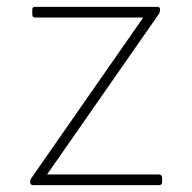

<svg xmlns="http://www.w3.org/2000/svg" viewBox="-20 -526 559 559"><path d="M452 -9V5Q452 13 443 13H76Q72 13 70 10.5Q68 8 68 5V2Q68 -3 71 -7L397 -475H82Q74 -475 74 -484V-498Q74 -506 82 -506H438Q446 -506 446 -499V-496Q446 -491 443 -486L117 -18H443Q447 -18 449.5 -15.5Q452 -13 452 -9Z"/></svg>

Font: LINE Seed JP_TTF Thin
Style: Regular
Weight: 250
Designer: LY Corporation & Fontrix & Fontworks
Version: Version 1.008